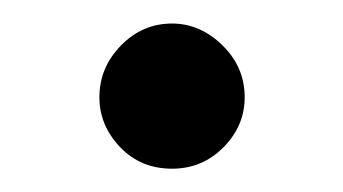

<svg xmlns="http://www.w3.org/2000/svg" viewBox="-20 -378 293 164"><path d="M127 -233.9Q100.1 -233.9 82.5 -252.4Q64.9 -271 64.9 -294.9Q64.9 -320.3 83.3 -339.1Q101.6 -357.9 127 -357.9Q150.9 -357.9 169.9 -339.4Q189 -320.8 189 -294.9Q189 -270.5 170.9 -252.2Q152.8 -233.9 127 -233.9Z"/></svg>

Font: Common Serif Medium
Style: Regular
Weight: 500
Designer: Philipp H. Poll, Khaled Hosny
Foundry: Stefan Peev, Context Ltd.
Version: Version 1.026